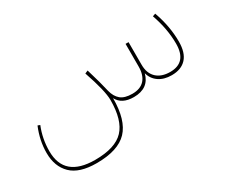

<svg xmlns="http://www.w3.org/2000/svg" viewBox="-101 -654 1374 1168"><g transform="rotate(-30 585.5 -70.0)"><path d="M1059 -375Q1099 -264 1099 -156Q1099 -78 1063 -39Q1027 0 960 0Q906 0 870 -25Q834 -50 823 -93Q799 0 694 0Q610 0 580 -58Q580 96 514 165.5Q448 235 297 235Q176 235 119.5 179.5Q63 124 63 29Q63 -58 99 -144L115 -138Q83 -59 83 28Q83 213 299 213Q441 213 501 149Q561 85 561 -56Q561 -121 509 -272L530 -281Q562 -175 576 -112Q587 -68 614.5 -45Q642 -22 696 -22Q753 -22 782 -54.5Q811 -87 811 -147V-306H832V-147Q832 -87 866.5 -54.5Q901 -22 962 -22Q1078 -22 1078 -154Q1078 -257 1039 -368Z"/></g></svg>

Font: FiraGO Thin
Style: Regular
Weight: 100
Designer: bBox Type
Foundry: bBox Type GmbH
Version: Version 1.001;PS 001.001;hotconv 1.0.88;makeotf.lib2.5.64775